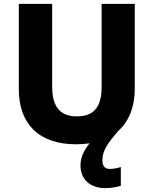

<svg xmlns="http://www.w3.org/2000/svg" viewBox="-20 -734 792 990"><path d="M508 92C508 41 538 1 591 -60C647 -111 675 -186 675 -277V-714H504V-287C504 -184 466 -134 376 -134C292 -134 249 -182 249 -286V-714H77V-275C77 -95 180 10 373 10C397 10 420 8 442 5C409 45 395 83 395 118C395 194 448 236 523 236C557 236 582 230 603 224V127C590 132 565 137 547 137C523 137 508 126 508 92Z"/></svg>

Font: Noto Sans Thai Looped ExtraBold
Style: Regular
Weight: 800
Designer: Cadson Demak Team
Foundry: Cadson Demak Co., Ltd.
Version: Version 1.001